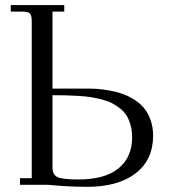

<svg xmlns="http://www.w3.org/2000/svg" viewBox="-20 -722 673 750"><path d="M22 -676.8V-702.1H231V-676.8H185.1V-376H319.8Q339.8 -376 359.1 -374.8Q378.4 -373.5 405.3 -368.9Q432.1 -364.3 454.8 -356.7Q477.5 -349.1 501 -335Q524.4 -320.8 540.8 -302Q557.1 -283.2 567.6 -254.9Q578.1 -226.6 578.1 -191.9Q578.1 -97.7 509.8 -44.9Q441.4 7.8 319.8 7.8Q248.5 7.8 168.9 0H58.1V-25.9H104V-637.2Q104 -662.1 96.9 -669.4Q89.8 -676.8 64.9 -676.8ZM185.1 -65.9Q185.1 -39.1 205.1 -30Q225.1 -21 286.1 -21Q390.6 -21 443.4 -64.7Q496.1 -108.4 496.1 -185.1Q496.1 -210.9 490.2 -232.4Q484.4 -253.9 474.9 -269.8Q465.3 -285.6 449.5 -298.1Q433.6 -310.5 417.7 -318.8Q401.9 -327.1 378.2 -333.3Q354.5 -339.4 334.7 -342.5Q314.9 -345.7 286.4 -347.4Q257.8 -349.1 236.6 -349.6Q215.3 -350.1 185.1 -350.1Z"/></svg>

Font: Dihjauti S
Style: Regular
Weight: 400
Designer: T. Christopher White
Version: Version 3.0.0